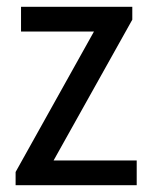

<svg xmlns="http://www.w3.org/2000/svg" viewBox="-20 -546 450 566"><path d="M26 0V-39L257 -453H42V-526H370V-488L138 -73H383V0Z"/></svg>

Font: Archivo Narrow
Style: Regular
Weight: 400
Designer: Hector Gatti
Foundry: Omnibus-Type
Version: Version 3.002